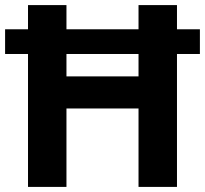

<svg xmlns="http://www.w3.org/2000/svg" viewBox="-20 -734 805 754"><path d="M90 0V-522H0V-619H90V-714H241V-619H524V-714H675V-619H765V-522H675V0H524V-308H241V0ZM241 -434H524V-522H241Z"/></svg>

Font: Noto Sans Sinhala
Style: Bold
Weight: 700
Designer: Jelle Bosma - Monotype Design Team
Foundry: Monotype Imaging Inc.
Version: Version 2.006; ttfautohint (v1.8.4.7-5d5b)